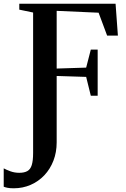

<svg xmlns="http://www.w3.org/2000/svg" viewBox="-81 -763 678 1035"><path d="M-7 252Q-28.5 252 -41.2 249.2Q-54 246.5 -61 243.5V144.5Q-46.5 152.5 -24.5 160.5Q-2.5 168.5 23 168.5Q50 168.5 66.5 159.2Q83 150 90.2 126.8Q97.5 103.5 97.5 61.5V-695.5L23 -711V-743H542L554.5 -571H496.5L450.5 -694.5L224.5 -704.5V-393.5L383.5 -398.5L408.5 -495.5H445.5V-247H408.5L383.5 -348.5L224.5 -353.5V4.5Q224.5 58 207 103.2Q189.5 148.5 158 181.8Q126.5 215 84.2 233.5Q42 252 -7 252Z"/></svg>

Font: Merriweather 96pt SemiBold
Style: Regular
Weight: 600
Version: Version 2.100